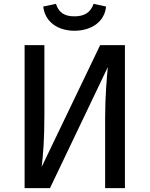

<svg xmlns="http://www.w3.org/2000/svg" viewBox="-20 -979 778 999"><path d="M367 -819C455 -819 524 -865 532 -945L467 -959C451 -913 418 -894 367 -894C316 -894 286 -913 271 -959L205 -945C214 -865 281 -819 367 -819ZM630 -744H501L197 -111C204 -175 211 -247 211 -381V-744H108V0H240L541 -630C536 -576 527 -480 527 -363V0H630Z"/></svg>

Font: Glow Sans SC Normal Medium
Style: Regular
Weight: 600
Designer: Ryoko NISHIZUKA (kana, bopomofo & ideographs); Paul D. Hunt (Latin, Greek & Cyrillic); Sandoll Communications, Soo-young
Version: Version 0.93